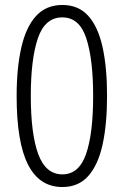

<svg xmlns="http://www.w3.org/2000/svg" viewBox="-20 -744 499 773"><path d="M411 -358Q411 -244 393 -162Q375 -80 335.5 -35.5Q296 9 231 9Q139 9 93 -81Q47 -171 47 -357Q47 -471 66 -553.5Q85 -636 125.5 -680Q166 -724 231 -724Q296 -724 335.5 -680Q375 -636 393 -554Q411 -472 411 -358ZM104 -358Q104 -205 134 -123.5Q164 -42 231 -42Q298 -42 326.5 -124Q355 -206 355 -358Q355 -505 327.5 -589.5Q300 -674 231 -674Q161 -674 132.5 -590Q104 -506 104 -358Z"/></svg>

Font: Noto Sans Georgian Condensed Light
Style: Regular
Weight: 300
Width: 3
Designer: Monotype Design Team, Akaki Razmadze
Foundry: Google LLC
Version: Version 2.005; ttfautohint (v1.8.4.7-5d5b)